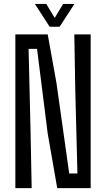

<svg xmlns="http://www.w3.org/2000/svg" viewBox="-20 -979 552 999"><path d="M59.9 0V-800H228.2L273.9 -546.6L340.1 -76.4H382.9L371.6 -512.6L366.7 -800H451.8V0H277.8L228.1 -285.1L172.8 -724.6H128.8L138.9 -299.8L144.8 0ZM238.2 -840 161.3 -958.7H220.5L264.7 -885.9L308.4 -958.7H367.2L290.4 -840Z"/></svg>

Font: Big Shoulders Text SC Thin
Style: Regular
Weight: 100
Designer: Patric King
Foundry: XO Type Co
Version: Version 2.002